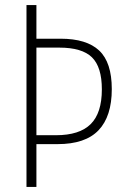

<svg xmlns="http://www.w3.org/2000/svg" viewBox="-20 -734 497 754"><path d="M419 -384Q419 -277 367 -222.5Q315 -168 206 -168H123V0H84V-714H123V-582H218Q320 -582 369.5 -535.5Q419 -489 419 -384ZM200 -203Q292 -203 336 -246.5Q380 -290 380 -383Q380 -471 341 -509Q302 -547 213 -547H123V-203Z"/></svg>

Font: Noto Sans Kannada Condensed ExtraLight
Style: Regular
Weight: 200
Width: 3
Designer: Jelle Bosma - Monotype Design Team
Foundry: Monotype Imaging Inc.
Version: Version 2.005; ttfautohint (v1.8.4.7-5d5b)